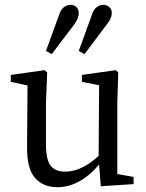

<svg xmlns="http://www.w3.org/2000/svg" viewBox="-20 -769 610 802"><path d="M220 13Q160 13 126 -26Q92 -65 93 -156L95 -412L25 -427V-456L167 -476L177 -466L172 -338V-167Q172 -102 191.5 -77Q211 -52 252 -52Q321 -52 392 -118L394 -413L322 -427V-456L464 -476L474 -466L470 -338V-42L538 -30V0L401 9L394 -82Q357 -37 312 -12Q267 13 220 13ZM172 -556 226 -705Q234 -730 247.5 -739.5Q261 -749 274 -749Q289 -749 299 -739.5Q309 -730 309 -714Q309 -705 305 -693.5Q301 -682 288 -664L196 -543ZM309 -556 363 -705Q371 -730 384.5 -739.5Q398 -749 411 -749Q426 -749 436.5 -739.5Q447 -730 447 -714Q447 -705 442.5 -693.5Q438 -682 424 -664L333 -543Z"/></svg>

Font: Source Serif 4 Subhead
Style: Regular
Weight: 400
Designer: Frank Grießhammer
Foundry: Adobe Systems Incorporated
Version: Version 4.004;hotconv 1.0.117;makeotfexe 2.5.65602